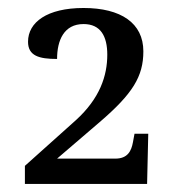

<svg xmlns="http://www.w3.org/2000/svg" viewBox="-20 -744 440 478"><path d="M336.9 -616.2C336.9 -686.5 281.2 -724.1 188 -724.1C97.2 -724.1 49.8 -688.5 49.8 -640.1C49.8 -605 77.1 -597.2 122.1 -597.2C122.1 -643.6 139.2 -684.1 188 -684.1C230.5 -684.1 247.1 -653.8 247.1 -607.9C247.1 -555.2 228.5 -499 168.9 -444.8L42 -331.1V-286.1H346.2L349.1 -411.1H314.9L311 -390.1C307.1 -368.2 297.9 -349.1 267.1 -349.1H122.1L228 -439.9C310.5 -510.7 336.9 -553.7 336.9 -616.2Z"/></svg>

Font: The Erased English
Style: Regular
Weight: 400
Designer: Monotype Design team + ligartures altered by 180 Amsterdam
Foundry: Monotype Imaging Inc.
Version: Version 1.030;Glyphs 3.1.2 (3151)